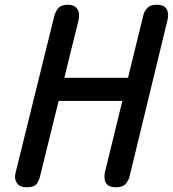

<svg xmlns="http://www.w3.org/2000/svg" viewBox="-20 -792 731 812"><path d="M92 0Q63 0 51 -18.5Q39 -37 46 -62L210 -726Q217 -749 229.5 -760.5Q242 -772 268 -772Q293 -772 306 -755.5Q319 -739 312 -706L149 -45Q146 -30 135.5 -15Q125 0 92 0ZM154 -365 177 -463H599L575 -365ZM470 0Q446 0 435 -10Q424 -20 422.5 -34Q421 -48 423 -61L587 -731Q591 -745 603.5 -758.5Q616 -772 643 -772Q672 -772 683.5 -755.5Q695 -739 689 -710L527 -42Q523 -28 511 -14Q499 0 470 0Z"/></svg>

Font: Edu TAS Beginner SemiBold
Style: Regular
Weight: 600
Version: Version 1.003